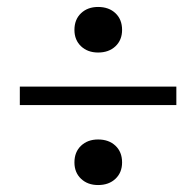

<svg xmlns="http://www.w3.org/2000/svg" viewBox="-20 -621 564 552"><path d="M37 -372H487V-319H37ZM194 -535Q194 -565 213 -583Q232 -601 262 -601Q293 -601 312 -583Q331 -565 331 -535Q331 -506 312 -488Q293 -470 262 -470Q232 -470 213 -488Q194 -506 194 -535ZM194 -154Q194 -184 213 -202Q232 -220 262 -220Q293 -220 312 -202Q331 -184 331 -154Q331 -125 312 -107Q293 -89 262 -89Q232 -89 213 -107Q194 -125 194 -154Z"/></svg>

Font: PTSerif
Style: Italic
Weight: 400
Italic angle: -12°
Designer: A.Korolkova, O.Umpeleva, V.Yefimov
Foundry: ParaType Ltd
Version: Version 1.000W OFL; ttfautohint (v1.2) -l 8 -r 50 -G 200 -x 